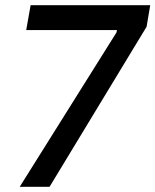

<svg xmlns="http://www.w3.org/2000/svg" viewBox="-20 -720 599 740"><path d="M56 0H171L545 -617L559 -700H98L81 -604H431L429 -595Z"/></svg>

Font: Fixel Display Medium
Style: Italic
Weight: 500
Italic angle: -10°
Designer: AlfaBravo + MacPaw
Foundry: Kyrylo Tkachov, Marchela Mozhyna, Serhii Makarenko, Maria Weinstein, Zakhar Kryvoshyya
Version: Version 1.210;Glyphs 3.2 (3217)